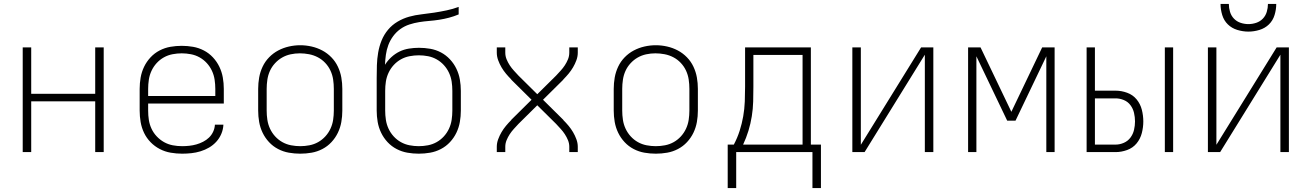

<svg xmlns="http://www.w3.org/2000/svg" viewBox="-20 -770 6640 972"><path d="M95 0V-530H138V-295H462V-530H505V0H462V-257H138V0Z M902 8Q873 8 844 3Q815 -2 789 -15.5Q763 -29 742.5 -50Q722 -71 709.5 -97Q697 -123 692 -152Q687 -181 687 -210V-320Q687 -349 692 -377.5Q697 -406 709.5 -432Q722 -458 742 -479.5Q762 -501 788 -514.5Q814 -528 842.5 -533Q871 -538 900 -538Q929 -538 957.5 -533Q986 -528 1012 -514.5Q1038 -501 1058 -479.5Q1078 -458 1090.5 -432Q1103 -406 1108 -377.5Q1113 -349 1113 -320V-246H730V-210Q730 -186 733.5 -163Q737 -140 747 -118.5Q757 -97 773.5 -79.5Q790 -62 810.5 -50.5Q831 -39 854.5 -34.5Q878 -30 902 -30Q920 -30 938.5 -32Q957 -34 974.5 -39Q992 -44 1008.5 -52.5Q1025 -61 1038 -73.5Q1051 -86 1059 -103Q1067 -120 1068 -139H1111Q1110 -115 1100.5 -92.5Q1091 -70 1075 -52.5Q1059 -35 1038.5 -23Q1018 -11 995 -4Q972 3 948.5 5.5Q925 8 902 8ZM730 -284H1070V-320Q1070 -343 1066.5 -366.5Q1063 -390 1053 -411.5Q1043 -433 1027 -450.5Q1011 -468 990.5 -479.5Q970 -491 946.5 -495.5Q923 -500 900 -500Q877 -500 853.5 -495.5Q830 -491 809.5 -479.5Q789 -468 773 -450.5Q757 -433 747 -411.5Q737 -390 733.5 -366.5Q730 -343 730 -320Z M1500 8Q1471 8 1442.5 3Q1414 -2 1388 -15.5Q1362 -29 1342 -50.5Q1322 -72 1309.5 -98Q1297 -124 1292 -152.5Q1287 -181 1287 -210V-320Q1287 -349 1292 -377.5Q1297 -406 1309.5 -432.5Q1322 -459 1342.5 -480Q1363 -501 1388.5 -514.5Q1414 -528 1442.5 -534.5Q1471 -541 1500 -541Q1529 -541 1557.5 -534.5Q1586 -528 1611.5 -514.5Q1637 -501 1657.5 -480Q1678 -459 1690.5 -432.5Q1703 -406 1708 -377.5Q1713 -349 1713 -320V-210Q1713 -181 1708 -152.5Q1703 -124 1690.5 -98Q1678 -72 1658 -50.5Q1638 -29 1612 -15.5Q1586 -2 1557.5 3Q1529 8 1500 8ZM1500 -30Q1523 -30 1546.5 -34.5Q1570 -39 1590.5 -50.5Q1611 -62 1627 -79.5Q1643 -97 1653 -118.5Q1663 -140 1666.5 -163.5Q1670 -187 1670 -210V-320Q1670 -344 1666.5 -367.5Q1663 -391 1653 -412.5Q1643 -434 1626.5 -451.5Q1610 -469 1589 -480Q1568 -491 1544.5 -495.5Q1521 -500 1498 -500Q1474 -500 1451 -495Q1428 -490 1408 -478.5Q1388 -467 1372 -449.5Q1356 -432 1346.5 -411Q1337 -390 1333.5 -366.5Q1330 -343 1330 -320V-210Q1330 -187 1333.5 -163.5Q1337 -140 1347 -118.5Q1357 -97 1373 -79.5Q1389 -62 1409.5 -50.5Q1430 -39 1453.5 -34.5Q1477 -30 1500 -30Z M2100 8Q2071 8 2042.5 3Q2014 -2 1988 -15.5Q1962 -29 1942 -50.5Q1922 -72 1909.5 -98Q1897 -124 1892 -152.5Q1887 -181 1887 -210V-310Q1887 -317 1887 -323Q1887 -329 1887 -335V-352Q1887 -358 1887 -364Q1887 -370 1887 -376Q1887 -408 1888 -440Q1889 -472 1894.5 -504Q1900 -536 1912 -565.5Q1924 -595 1944.5 -619.5Q1965 -644 1993 -660.5Q2021 -677 2051.5 -685.5Q2082 -694 2114 -697.5Q2146 -701 2178 -706Q2210 -711 2241 -717.5Q2272 -724 2302 -735V-697Q2278 -687 2253.5 -680.5Q2229 -674 2203.5 -670Q2178 -666 2152.5 -664Q2127 -662 2102 -658Q2077 -654 2052.5 -646Q2028 -638 2007 -623Q1986 -608 1970.5 -587Q1955 -566 1946 -542Q1937 -518 1933.5 -492.5Q1930 -467 1929 -442Q1942 -463 1961 -480.5Q1980 -498 2002.5 -509Q2025 -520 2050.5 -524Q2076 -528 2101 -528Q2130 -528 2158.5 -523Q2187 -518 2212.5 -504.5Q2238 -491 2258 -469.5Q2278 -448 2290.5 -422Q2303 -396 2308 -367.5Q2313 -339 2313 -310V-210Q2313 -181 2308 -152.5Q2303 -124 2290.5 -98Q2278 -72 2258 -50.5Q2238 -29 2212 -15.5Q2186 -2 2157.5 3Q2129 8 2100 8ZM2100 -30Q2123 -30 2146.5 -34.5Q2170 -39 2190.5 -50.5Q2211 -62 2227 -79.5Q2243 -97 2253 -118.5Q2263 -140 2266.5 -163.5Q2270 -187 2270 -210V-310Q2270 -334 2266.5 -357Q2263 -380 2253 -401.5Q2243 -423 2227 -440.5Q2211 -458 2190.5 -469.5Q2170 -481 2147 -485.5Q2124 -490 2100 -490Q2077 -490 2053.5 -485.5Q2030 -481 2009.5 -469.5Q1989 -458 1973 -440.5Q1957 -423 1947 -401.5Q1937 -380 1933.5 -357Q1930 -334 1930 -310V-210Q1930 -187 1933.5 -163.5Q1937 -140 1947 -118.5Q1957 -97 1973 -79.5Q1989 -62 2009.5 -50.5Q2030 -39 2053.5 -34.5Q2077 -30 2100 -30Z M2495 0V-27Q2495 -46 2502 -65Q2509 -84 2519 -101Q2529 -118 2541.5 -133Q2554 -148 2568 -162V-163Q2570 -165 2571.5 -166.5Q2573 -168 2575 -170L2671 -265L2575 -360Q2573 -362 2571.5 -363.5Q2570 -365 2568 -367V-368Q2554 -382 2541.5 -397Q2529 -412 2519 -429Q2509 -446 2502 -465Q2495 -484 2495 -504V-530H2538V-504Q2538 -486 2544.5 -470Q2551 -454 2560.5 -439.5Q2570 -425 2581.5 -412.5Q2593 -400 2605 -387L2700 -293L2795 -387Q2807 -400 2818.5 -412.5Q2830 -425 2839.5 -439.5Q2849 -454 2855.5 -470Q2862 -486 2862 -504V-530H2905V-503Q2905 -484 2898 -465Q2891 -446 2881 -429Q2871 -412 2858.5 -397Q2846 -382 2832 -368V-367Q2830 -365 2828.5 -363.5Q2827 -362 2825 -360L2729 -265L2825 -170Q2827 -168 2828.5 -166.5Q2830 -165 2832 -163V-162Q2846 -148 2858.5 -133Q2871 -118 2881 -101Q2891 -84 2898 -65Q2905 -46 2905 -27V0H2862V-27Q2862 -44 2855.5 -60Q2849 -76 2839.5 -90.5Q2830 -105 2818.5 -117.5Q2807 -130 2795 -143L2700 -237L2605 -143Q2593 -130 2581.5 -117.5Q2570 -105 2560.5 -90.5Q2551 -76 2544.5 -60Q2538 -44 2538 -27V0Z M3300 8Q3271 8 3242.5 3Q3214 -2 3188 -15.5Q3162 -29 3142 -50.5Q3122 -72 3109.5 -98Q3097 -124 3092 -152.5Q3087 -181 3087 -210V-320Q3087 -349 3092 -377.5Q3097 -406 3109.5 -432.5Q3122 -459 3142.5 -480Q3163 -501 3188.5 -514.5Q3214 -528 3242.5 -534.5Q3271 -541 3300 -541Q3329 -541 3357.5 -534.5Q3386 -528 3411.5 -514.5Q3437 -501 3457.5 -480Q3478 -459 3490.5 -432.5Q3503 -406 3508 -377.5Q3513 -349 3513 -320V-210Q3513 -181 3508 -152.5Q3503 -124 3490.5 -98Q3478 -72 3458 -50.5Q3438 -29 3412 -15.5Q3386 -2 3357.5 3Q3329 8 3300 8ZM3300 -30Q3323 -30 3346.5 -34.5Q3370 -39 3390.5 -50.5Q3411 -62 3427 -79.5Q3443 -97 3453 -118.5Q3463 -140 3466.5 -163.5Q3470 -187 3470 -210V-320Q3470 -344 3466.5 -367.5Q3463 -391 3453 -412.5Q3443 -434 3426.5 -451.5Q3410 -469 3389 -480Q3368 -491 3344.5 -495.5Q3321 -500 3298 -500Q3274 -500 3251 -495Q3228 -490 3208 -478.5Q3188 -467 3172 -449.5Q3156 -432 3146.5 -411Q3137 -390 3133.5 -366.5Q3130 -343 3130 -320V-210Q3130 -187 3133.5 -163.5Q3137 -140 3147 -118.5Q3157 -97 3173 -79.5Q3189 -62 3209.5 -50.5Q3230 -39 3253.5 -34.5Q3277 -30 3300 -30Z M3707 182H3664V-38H3695Q3713 -72 3724.5 -108Q3736 -144 3742.5 -181Q3749 -218 3750.5 -256Q3752 -294 3752 -331V-530H4085V-38H4136V182H4093V0H3707ZM4043 -38V-492H3794V-331Q3794 -294 3793 -256.5Q3792 -219 3786 -181.5Q3780 -144 3769 -108Q3758 -72 3742 -38Z M4295 0V-530H4338V-37L4643 -530H4705V0H4662V-493L4357 0Z M4881 0V-530H4944L5100 -204L5256 -530H5319V0H5277V-485L5121 -159H5079L4923 -485V0Z M5877 0V-530H5919V0ZM5481 0V-530H5523V-311H5628Q5657 -311 5686 -300.5Q5715 -290 5734 -267Q5753 -244 5760.5 -214.5Q5768 -185 5768 -155Q5768 -126 5760.5 -96.5Q5753 -67 5734 -44Q5715 -21 5686 -10.5Q5657 0 5628 0ZM5523 -38H5628Q5649 -38 5669.5 -47Q5690 -56 5703 -73.5Q5716 -91 5721 -112.5Q5726 -134 5726 -155Q5726 -177 5721 -198.5Q5716 -220 5703 -237.5Q5690 -255 5669.5 -263.5Q5649 -272 5628 -272H5523Z M6095 0V-530H6138V-37L6443 -530H6505V0H6462V-493L6157 0ZM6300 -610Q6272 -610 6244 -618.5Q6216 -627 6196 -646.5Q6176 -666 6167.5 -694Q6159 -722 6159 -750H6201Q6201 -730 6207 -710Q6213 -690 6227 -675.5Q6241 -661 6260.5 -654.5Q6280 -648 6300 -648Q6320 -648 6339.5 -654.5Q6359 -661 6373 -675.5Q6387 -690 6393 -710Q6399 -730 6399 -750H6441Q6441 -722 6432.5 -694Q6424 -666 6404 -646.5Q6384 -627 6356 -618.5Q6328 -610 6300 -610Z"/></svg>

Font: Iosevka Curly XLtEx
Style: Regular
Weight: 200
Width: 7
Monospace: yes
Designer: Belleve Invis
Foundry: Belleve Invis
Version: Version 11.1.0; ttfautohint (v1.8.3)